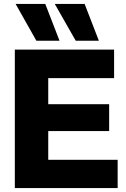

<svg xmlns="http://www.w3.org/2000/svg" viewBox="-20 -951 639 971"><path d="M55 0V-700H557V-556H224V-424H532V-288H224V-143H575V0ZM363 -745 257 -931H408L480 -745ZM164 -745 59 -931H209L281 -745Z"/></svg>

Font: Georama ExtraCondensed Thin
Style: Bold
Weight: 700
Version: Version 1.001